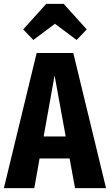

<svg xmlns="http://www.w3.org/2000/svg" viewBox="-29 -965 564 985"><path d="M356 0 328 -152H174L147 0H-9L159 -693H347L515 0ZM195 -265H308L251 -578ZM142 -760 90 -814 208 -945H298L416 -814L364 -760L253 -843Z"/></svg>

Font: Fira Sans Extra Condensed
Style: Bold
Weight: 700
Width: 1
Designer: Carrois Corporate & Edenspiekermann AG
Foundry: Carrois Corporate GbR & Edenspiekermann AG
Version: Version 4.203